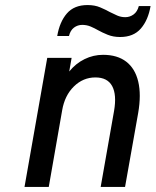

<svg xmlns="http://www.w3.org/2000/svg" viewBox="-20 -740 616 760"><path d="M77 0 167 -511H263.5L254 -457Q280 -489 314.8 -506Q349.5 -523 388 -523Q444.5 -523 479.8 -495.8Q515 -468.5 527.2 -417Q539.5 -365.5 527 -293L475 0H378.5L431.5 -301Q442.5 -365 424 -399.2Q405.5 -433.5 357.5 -433.5Q309 -433.5 272.5 -397.8Q236 -362 226 -303L173 0ZM455.5 -593.5Q428 -593.5 406 -602.5Q384 -611.5 368 -620.5Q355 -628 339.2 -634.8Q323.5 -641.5 305.5 -641.5Q287.5 -641.5 273 -630.8Q258.5 -620 253 -597.5H206.5Q216 -653.5 244.8 -686.8Q273.5 -720 326.5 -720Q355 -720 376.2 -711Q397.5 -702 415.5 -692Q429 -685 444 -678.5Q459 -672 476 -672Q494 -672 508.8 -682.8Q523.5 -693.5 529.5 -716H576Q566.5 -660.5 537.5 -627Q508.5 -593.5 455.5 -593.5Z"/></svg>

Font: Overpass Medium
Style: Italic
Weight: 500
Italic angle: -10°
Designer: Delve Withrington, Dave Bailey, Thomas Jockin
Foundry: Delve Fonts LLC
Version: Version 4.000